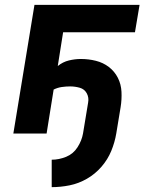

<svg xmlns="http://www.w3.org/2000/svg" viewBox="-20 -550 616 791"><path d="M193 221Q230 221 267 213.5Q304 206 338 186.5Q372 167 398 137Q424 107 438.5 71.5Q453 36 459 0L477 -109Q482 -140 480.5 -171.5Q479 -203 465.5 -229.5Q452 -256 428.5 -274Q405 -292 375 -299.5Q345 -307 313 -307Q289 -307 264 -301Q239 -295 218 -278L240 -417H536L555 -530H122L35 0H172L201 -181Q217 -189 234.5 -191.5Q252 -194 269 -194Q289 -194 308.5 -188.5Q328 -183 337.5 -165.5Q347 -148 343 -127L322 0Q317 29 299.5 56.5Q282 84 252.5 96Q223 108 193 108Z"/></svg>

Font: Iosevka Sparkle XBdObl
Style: Regular
Weight: 800
Italic angle: -9°
Designer: Belleve Invis
Foundry: Belleve Invis
Version: Version 4.5.0; ttfautohint (v1.8.3)